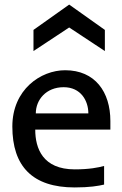

<svg xmlns="http://www.w3.org/2000/svg" viewBox="-20 -823 540 851"><path d="M311 7.8C377.4 7.8 416.5 1 441.4 -4.9V-87.4C416 -80.6 376.5 -72.3 311.5 -72.3C169.4 -72.3 136.2 -165.5 136.2 -248.5H469.2V-286.6C469.2 -415.5 401.4 -511.7 268.6 -511.7C160.6 -511.7 34.7 -426.3 34.7 -262.2C34.7 -85.4 124.5 7.8 311 7.8ZM262.2 -436.5C338.4 -436.5 371.6 -376.5 371.6 -320.3H138.7C138.7 -380.4 184.1 -436.5 262.2 -436.5ZM286.6 -802.7 128.4 -690.4V-596.7L286.6 -701.2L444.8 -596.7V-690.4Z"/></svg>

Font: Inder
Style: Regular
Weight: 400
Designer: Irina Smirnova
Foundry: Irina Smirnova
Version: Version 1.001